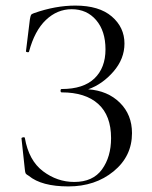

<svg xmlns="http://www.w3.org/2000/svg" viewBox="-20 -656 543 688"><path d="M296 -336Q366 -331 409.5 -288Q453 -245 453 -179Q453 -96 387 -42Q321 12 225 12Q129 12 83 -26Q74 -31 72 -34.5Q70 -38 69 -49L57 -160Q57 -163 62.5 -164Q68 -165 69 -162Q83 -81 134 -42.5Q185 -4 246 -4Q313 -4 345.5 -49Q378 -94 378 -161Q378 -242 332 -283.5Q286 -325 201 -325Q197 -325 197 -331Q197 -337 201 -337Q279 -337 318.5 -375Q358 -413 358 -479Q358 -545 324.5 -584Q291 -623 237 -623Q185 -623 144.5 -584.5Q104 -546 84 -471Q83 -468 78 -469Q73 -470 73 -472L87 -586Q89 -598 91 -602Q93 -606 102 -609Q179 -636 250 -636Q335 -636 380.5 -597Q426 -558 426 -500Q426 -445 386.5 -399.5Q347 -354 296 -336Z"/></svg>

Font: Cormorant SC
Style: Regular
Weight: 400
Designer: Christian Thalmann (Catharsis Fonts)
Version: Version 1.000;PS 002.000;hotconv 1.0.88;makeotf.lib2.5.64775